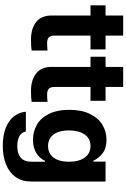

<svg xmlns="http://www.w3.org/2000/svg" viewBox="218 -915 907 1383"><g transform="rotate(90 671.5 -223.5)"><path d="M335.9 -421.9H236.3V-163.1Q236.3 -133.8 249 -122.1Q261.7 -110.4 286.1 -109.4Q317.4 -109.4 343.8 -112.3V2Q317.9 6.8 266.6 6.8Q185.1 6.8 138.2 -30.8Q91.3 -68.4 91.8 -142.6V-421.9H18.6V-530.3H91.8V-657.2H236.3V-530.3H335.9Z M706.1 -421.9H606.4V-163.1Q606.4 -133.8 619.1 -122.1Q631.8 -110.4 656.2 -109.4Q687.5 -109.4 713.9 -112.3V2Q688 6.8 636.7 6.8Q555.2 6.8 508.3 -30.8Q461.4 -68.4 461.9 -142.6V-421.9H388.7V-530.3H461.9V-657.2H606.4V-530.3H706.1Z M784.7 43.9H927.2Q933.1 74.7 960.7 90.1Q988.3 105.5 1032.7 105.5Q1085.9 105.5 1115.5 80.8Q1145 56.2 1145 2.9V-93.8H1138.2Q1121.6 -57.1 1083.7 -32.5Q1045.9 -7.8 986.8 -7.8Q925.3 -7.8 876.5 -36.9Q827.6 -65.9 799.3 -124.5Q771 -183.1 771 -268.6Q771 -355.5 799.8 -416Q828.6 -476.6 877.7 -506.8Q926.8 -537.1 986.8 -537.1Q1046.9 -537.1 1083.5 -509.3Q1120.1 -481.4 1138.2 -441.4H1144V-530.3H1287.6V5.9Q1287.6 71.8 1254.9 117.7Q1222.2 163.6 1164.1 186.8Q1106 210 1029.8 210Q957.5 210 903.8 189.5Q850.1 168.9 819.6 131.6Q789.1 94.2 784.7 43.9ZM1145 -266.6Q1145 -338.4 1115.2 -380.1Q1085.4 -421.9 1031.7 -421.9Q978 -421.9 948.7 -379.6Q919.4 -337.4 919.4 -266.6Q919.4 -196.8 948.5 -156.5Q977.5 -116.2 1031.7 -116.2Q1085.4 -116.2 1115.2 -156Q1145 -195.8 1145 -266.6Z"/></g></svg>

Font: Pretendard JP
Style: Bold
Weight: 700
Designer: Base glyphs from Inter by Rasmus Andersson; Hangeul glyphs from Noto Sans CJK(Source Han Sans) by Jang Soo-young and Kan
Foundry: Kil Hyung-jin
Version: Version 1.309